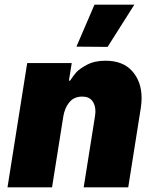

<svg xmlns="http://www.w3.org/2000/svg" viewBox="-20 -799 659 819"><path d="M553 -779 439 -599 306 -600 383 -779ZM12 0 96 -530H286L274 -455H279Q292 -475 305 -490Q318 -505 350.5 -522.5Q383 -540 430 -540Q505 -540 544.5 -495Q584 -450 584 -381Q584 -362 581 -341L527 0H337L385 -302Q387 -316 387 -324Q387 -352 373 -369.5Q359 -387 331 -387Q296 -387 276 -363Q256 -339 250 -302L202 0Z"/></svg>

Font: Be Vietnam Black
Style: Italic
Weight: 900
Italic angle: -9°
Designer: Lam Bao; Tony Le; Vietanh Nguyen
Foundry: Yellow Type Foundry
Version: Version 5.000